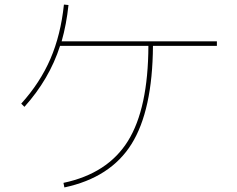

<svg xmlns="http://www.w3.org/2000/svg" viewBox="-20 -801 1040 841"><path d="M930 -620V-600H650Q648 -317 556 -170Q464 -23 262 20L258 0Q452 -41 540.5 -183.5Q629 -326 630 -600H243Q196 -454 87 -333L73 -347Q156 -439 201 -543.5Q246 -648 260 -781L280 -779Q271 -694 250 -620Z"/></svg>

Font: Mplus 1p Thin
Style: Regular
Weight: 250
Version: Version 1.061